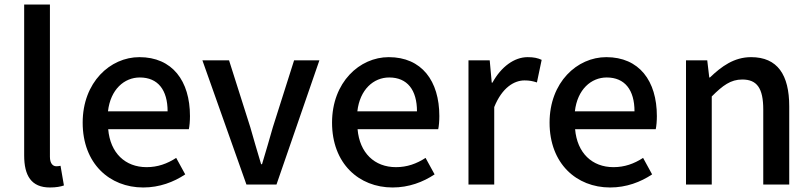

<svg xmlns="http://www.w3.org/2000/svg" viewBox="-20 -817 3594 850"><path d="M201 13C229 13 249 9 263 4L248 -83C238 -81 234 -81 229 -81C215 -81 201 -92 201 -123V-797H87V-129C87 -40 118 13 201 13Z M614 13C686 13 749 -11 800 -45L760 -118C720 -92 678 -77 629 -77C534 -77 468 -140 459 -245H816C819 -258 821 -281 821 -303C821 -459 743 -564 597 -564C468 -564 346 -453 346 -274C346 -93 465 13 614 13ZM458 -324C469 -421 530 -474 599 -474C679 -474 722 -419 722 -324Z M1071 0H1204L1394 -550H1282L1188 -254C1173 -200 1156 -144 1140 -90H1136C1120 -144 1103 -200 1088 -254L994 -550H876Z M1718 13C1790 13 1853 -11 1904 -45L1864 -118C1824 -92 1782 -77 1733 -77C1638 -77 1572 -140 1563 -245H1920C1923 -258 1925 -281 1925 -303C1925 -459 1847 -564 1701 -564C1572 -564 1450 -453 1450 -274C1450 -93 1569 13 1718 13ZM1562 -324C1573 -421 1634 -474 1703 -474C1783 -474 1826 -419 1826 -324Z M2054 0H2168V-343C2203 -430 2257 -461 2302 -461C2324 -461 2338 -458 2357 -452L2378 -552C2361 -560 2343 -564 2316 -564C2257 -564 2199 -522 2160 -451H2157L2148 -550H2054Z M2681 13C2753 13 2816 -11 2867 -45L2827 -118C2787 -92 2745 -77 2696 -77C2601 -77 2535 -140 2526 -245H2883C2886 -258 2888 -281 2888 -303C2888 -459 2810 -564 2664 -564C2535 -564 2413 -453 2413 -274C2413 -93 2532 13 2681 13ZM2525 -324C2536 -421 2597 -474 2666 -474C2746 -474 2789 -419 2789 -324Z M3017 0H3131V-390C3180 -439 3215 -465 3266 -465C3331 -465 3359 -427 3359 -332V0H3474V-346C3474 -486 3422 -564 3305 -564C3230 -564 3174 -523 3123 -474H3120L3111 -550H3017Z"/></svg>

Font: Noto Sans CJK KR Medium
Style: Regular
Weight: 500
Designer: Ryoko NISHIZUKA (kana & ideographs); Paul D. Hunt (Latin, Greek & Cyrillic); Wenlong ZHANG (bopomofo); Sandoll Communica
Foundry: Adobe Systems Incorporated
Version: Version 1.004;PS 1.004;hotconv 1.0.82;makeotf.lib2.5.63406